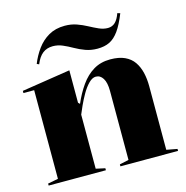

<svg xmlns="http://www.w3.org/2000/svg" viewBox="-107 -831 905 933"><g transform="rotate(-15 345.5 -365.0)"><path d="M675 -10V0H385V-10L431 -20V-367Q431 -409 417.5 -430.5Q404 -452 382 -452Q364 -452 345.5 -433Q327 -414 311.5 -387Q296 -360 284 -333.5Q272 -307 266 -292V-20L312 -10V0H24V-10L76 -20V-466H22V-477L266 -515V-352L274 -344Q295 -393 322.5 -432Q350 -471 386.5 -493Q423 -515 471 -515Q515 -515 544 -501.5Q573 -488 589.5 -464Q606 -440 613.5 -408.5Q621 -377 621 -340V-20ZM426 -581Q394 -581 366.5 -591Q339 -601 314.5 -615Q290 -629 266.5 -639Q243 -649 218 -649Q188 -649 167 -632.5Q146 -616 132 -581L121 -586Q136 -624 160 -657Q184 -690 218.5 -710Q253 -730 300 -730Q332 -730 359 -720.5Q386 -711 410 -698Q434 -685 456.5 -675Q479 -665 501 -665Q523 -665 538 -679.5Q553 -694 563 -723L577 -719Q556 -666 534.5 -636Q513 -606 487.5 -593.5Q462 -581 426 -581Z"/></g></svg>

Font: Kalnia Thin SemiBold
Style: Regular
Weight: 600
Version: Version 1.105